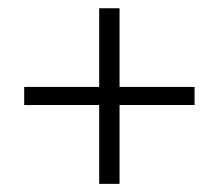

<svg xmlns="http://www.w3.org/2000/svg" viewBox="-20 -542 530 465"><path d="M220.2 -96.7V-287.6H38.6V-331.5H220.2V-522H269.5V-331.5H451.2V-287.6H269.5V-96.7Z"/></svg>

Font: Elstob 18pt Medium
Style: Regular
Weight: 500
Designer: Peter S. Baker
Version: Version 1.015